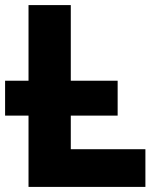

<svg xmlns="http://www.w3.org/2000/svg" viewBox="-20 -734 640 754"><path d="M551 -148H258V-280H442V-417H258V-714H92V-417H0V-280H92V0H551Z"/></svg>

Font: Noto Sans Mono UI ExtraBold
Style: Regular
Weight: 800
Designer: Monotype Design team
Foundry: Monotype Imaging Inc.
Version: 1.000